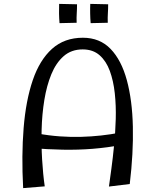

<svg xmlns="http://www.w3.org/2000/svg" viewBox="-20 -960 799 987"><path d="M540 -1Q545 -37 552.5 -92Q560 -147 566.5 -213Q573 -279 575 -348Q577 -417 570 -481Q563 -545 544.5 -595.5Q526 -646 492 -676Q458 -706 405 -706Q347 -706 307.5 -671.5Q268 -637 244 -578.5Q220 -520 208 -446.5Q196 -373 194 -294Q192 -215 196.5 -139.5Q201 -64 210 -2L99 7Q90 -161 101.5 -302.5Q113 -444 148.5 -548Q184 -652 247.5 -709Q311 -766 406 -766Q493 -766 548.5 -708.5Q604 -651 632 -548Q660 -445 663 -308.5Q666 -172 647 -14ZM139 -199 171 -274Q231 -263 287.5 -259Q344 -255 397 -256.5Q450 -258 500 -263.5Q550 -269 596 -278L605 -215Q531 -201 456 -195Q381 -189 302.5 -190.5Q224 -192 139 -199ZM286 -841Q284 -864 283.5 -891Q283 -918 284 -940L376 -938Q376 -913 374.5 -891Q373 -869 374 -843ZM446 -841Q444 -864 443.5 -891Q443 -918 444 -940L536 -938Q536 -913 534.5 -891Q533 -869 534 -843Z"/></svg>

Font: Marhey Light Light
Style: Regular
Weight: 300
Version: Version 1.000